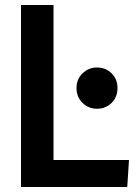

<svg xmlns="http://www.w3.org/2000/svg" viewBox="-20 -748 555 768"><path d="M64 -728H194V-108H496L489 0H64ZM368 -313Q334 -313 310 -336.5Q286 -360 286 -396Q286 -431 310 -454.5Q334 -478 368 -478Q403 -478 426.5 -454.5Q450 -431 450 -396Q450 -360 426.5 -336.5Q403 -313 368 -313Z"/></svg>

Font: Murecho Medium
Style: Regular
Weight: 500
Designer: Neil Summerour
Foundry: Positype
Version: Version 1.010; ttfautohint (v1.8.3)